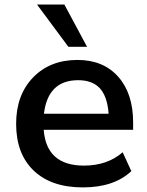

<svg xmlns="http://www.w3.org/2000/svg" viewBox="-20 -813 646 843"><path d="M343.8 9.8Q205.1 9.8 127.9 -64Q50.8 -137.7 50.8 -269.5Q50.8 -395.5 125 -472.7Q199.2 -549.8 320.3 -549.8Q433.6 -549.8 499 -476.1Q564.5 -402.3 564.5 -275.4V-243.2H171.9Q183.6 -85.9 348.6 -85.9Q451.2 -85.9 518.6 -144.5L556.6 -61.5Q480.5 9.8 343.8 9.8ZM142.6 -793H262.7L362.3 -607.4H280.3ZM172.9 -313.5H457Q451.2 -389.6 418.5 -425.3Q385.7 -460.9 323.2 -460.9Q190.4 -460.9 172.9 -313.5Z"/></svg>

Font: Min Sans SemiBold
Style: Regular
Weight: 600
Designer: Jinseong-Kim, NotoSansCJK, Nunito
Foundry: Jinseong-Kim
Version: Version 1.400;Glyphs 3.1.2 (3151)